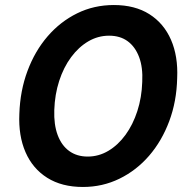

<svg xmlns="http://www.w3.org/2000/svg" viewBox="-20 -732 748 764"><path d="M310 12Q226 12 168 -24.5Q110 -61 81.5 -126.5Q53 -192 57 -279Q60 -371 89.5 -450Q119 -529 169.5 -587.5Q220 -646 287 -679Q354 -712 433 -712Q517 -712 574.5 -675.5Q632 -639 660.5 -573.5Q689 -508 685 -421Q683 -329 653.5 -250Q624 -171 573.5 -112.5Q523 -54 455.5 -21Q388 12 310 12ZM329 -109Q373 -109 411.5 -132Q450 -155 479.5 -195.5Q509 -236 526.5 -290Q544 -344 546 -406Q549 -464 533.5 -505Q518 -546 488 -568Q458 -590 414 -590Q370 -590 331.5 -567.5Q293 -545 263 -504.5Q233 -464 215.5 -410Q198 -356 196 -294Q194 -236 209.5 -194.5Q225 -153 255.5 -131Q286 -109 329 -109Z"/></svg>

Font: DM Sans 16pt
Style: Bold Italic
Weight: 700
Italic angle: -10°
Version: Version 4.004;gftools[0.9.30]